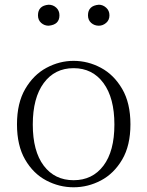

<svg xmlns="http://www.w3.org/2000/svg" viewBox="-20 -780 625 814"><path d="M292 14Q231 14 176 -15Q121 -44 86.5 -103.5Q52 -163 52 -253Q52 -343 87 -403Q122 -463 177 -492.5Q232 -522 292 -522Q353 -522 408 -492.5Q463 -463 498 -403Q533 -343 533 -253Q533 -163 498 -103.5Q463 -44 408 -15Q353 14 292 14ZM292 -16Q372 -16 418.5 -77.5Q465 -139 465 -252Q465 -365 418.5 -428Q372 -491 292 -491Q212 -491 165.5 -428Q119 -365 119 -252Q119 -139 165.5 -77.5Q212 -16 292 -16ZM186 -671Q168 -671 154.5 -683Q141 -695 141 -715Q141 -756 186 -760Q205 -760 218.5 -747.5Q232 -735 232 -715Q232 -675 186 -671ZM399 -671Q380 -671 366.5 -683Q353 -695 353 -715Q353 -756 399 -760Q416 -760 430 -747.5Q444 -735 444 -715Q444 -695 430 -683Q416 -671 399 -671Z"/></svg>

Font: Minh Nguyen ExtraLight
Style: Regular
Weight: 250
Designer: Ryoko NISHIZUKA 西塚涼子 (kana & ideographs); Frank Grießhammer (Latin, Greek & Cyrillic); Wenlong ZHANG 张文龙 (bopomofo); San
Foundry: Adobe
Version: Version 1.100;July 7, 2023;FontCreator 14.0.0.2814 64-bit